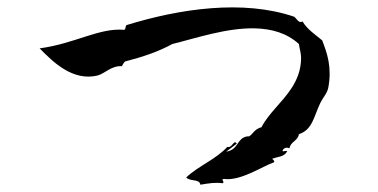

<svg xmlns="http://www.w3.org/2000/svg" viewBox="-20 -575 1040 528"><path d="M883 -335C893 -390 880 -428 866 -464C847 -480 825 -494 812 -516C801 -510 797 -523 789 -529C648 -577 474 -551 328 -506C324 -504 327 -494 321 -493C253 -499 186 -455 89 -442C127 -403 180 -352 247 -367C268 -372 286 -395 315 -393C318 -397 320 -403 324 -406C371 -418 416 -433 454 -454C519 -470 604 -499 681 -497C727 -496 769 -484 802 -454C804 -439 808 -429 808 -416C808 -383 797 -356 782 -333C757 -294 719 -264 699 -225C676 -220 672 -197 660 -200C630 -195 637 -163 602 -158C602 -158 625 -175 631 -180C623 -193 619 -167 605 -171C574 -137 526 -119 492 -87C503 -75 529 -84 531 -67C554 -71 574 -74 592 -71C600 -75 586 -80 595 -83C641 -76 702 -118 734 -129C735 -135 728 -138 728 -138C744 -145 760 -142 770 -159C764 -162 758 -156 757 -161C760 -168 768 -171 776 -167C779 -186 799 -187 802 -206C839 -218 843 -254 860 -290C869 -309 880 -318 883 -335Z"/></svg>

Font: Yuji Syuku Std R
Style: Regular
Weight: 400
Designer: Kataoka Yuji
Foundry: Kinuta Font Factory
Version: Version 3.000;hotconv 1.0.111;makeotfexe 2.5.65597